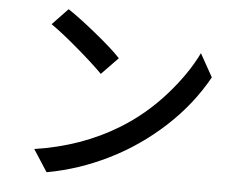

<svg xmlns="http://www.w3.org/2000/svg" viewBox="-52 -774 1060 862"><g transform="rotate(5 478.0 -343.0)"><path d="M223.1 -711.9Q276.4 -676.8 352.5 -614.7Q428.7 -552.7 466.8 -512.2L392.1 -435.1Q351.6 -476.6 277.3 -540Q203.1 -603.5 152.8 -638.2ZM124 -73.2Q334 -104.5 500 -206.1Q610.4 -273.9 697.5 -371.6Q784.7 -469.2 832 -566.9L890.1 -462.9Q820.3 -336.9 709.2 -234.6Q598.1 -132.3 464.6 -66.2Q331.1 0 188 25.9Z"/></g></svg>

Font: Karasuma Gothic
Style: Regular
Weight: 500
Designer: Rasmus Andersson / Ryoko Nishizuka
Foundry: Genbu
Version: Version 1.00